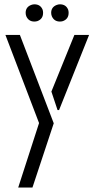

<svg xmlns="http://www.w3.org/2000/svg" viewBox="-20 -678 432 881"><path d="M97.7 -619.1Q97.7 -645.5 123 -655.3Q130.9 -658.2 137.7 -658.2Q166 -658.2 175.8 -632.8Q177.7 -626 177.7 -619.1Q177.7 -590.8 151.4 -581.1Q144.5 -579.1 137.7 -579.1Q111.3 -579.1 100.6 -603.5Q97.7 -611.3 97.7 -619.1ZM214.8 -619.1Q214.8 -645.5 240.2 -655.3Q248 -658.2 254.9 -658.2Q283.2 -658.2 293 -632.8Q294.9 -626 294.9 -619.1Q294.9 -590.8 268.6 -581.1Q261.7 -579.1 254.9 -579.1Q228.5 -579.1 217.8 -603.5Q214.8 -611.3 214.8 -619.1ZM4.9 -517.6H71.3L226.6 -112.3L128.9 182.6H63.5L159.2 -113.3ZM215.8 -257.8 321.3 -517.6H388.7L251 -172.9H244.1Z"/></svg>

Font: Post No Bills Jaffna Medium
Style: Regular
Weight: 500
Designer: Kosala Senevirathne, Siva Puranthara, Lasantha Premarathna, Tharique Azeez
Foundry: Mooniak
Version: Version 1.220 ; ttfautohint (v1.6)